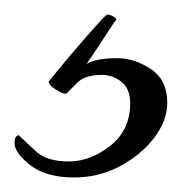

<svg xmlns="http://www.w3.org/2000/svg" viewBox="-20 -25 250 264"><path d="M82 219Q43 219 21.5 202Q0 185 0 172Q0 161 6 161Q16 171 30.5 184Q45 197 75 197Q104 197 131.5 175.5Q159 154 159 117Q159 97 147 87.5Q135 78 120 78Q97 78 86.5 88.5Q76 99 71 104Q66 104 56.5 98Q47 92 47 87Q55 77 67.5 62Q80 47 93.5 31.5Q107 16 116.5 5.5Q126 -5 128 -5Q131 -5 135.5 -2.5Q140 0 140 2Q138 4 130.5 15.5Q123 27 114.5 40Q106 53 99 63Q112 55 141 55Q165 55 187.5 70Q210 85 210 116Q210 141 192 164.5Q174 188 145 203.5Q116 219 82 219Z"/></svg>

Font: Great Vibes
Style: Regular
Weight: 400
Designer: Robert E. Leuschke, Viktoriya Grabowska, Viviana Monsalve, Eben Sorkin
Foundry: Robert E. Leuschke
Version: Version 1.103; ttfautohint (v1.8.4.7-5d5b)